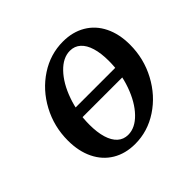

<svg xmlns="http://www.w3.org/2000/svg" viewBox="-146 -746 922 922"><g transform="rotate(-45 315.0 -285.0)"><path d="M68.1 -229.1Q68.1 -323.9 111.6 -405Q155 -486.1 228.4 -534.2Q301.7 -582.3 387.6 -582.3Q453.3 -582.3 502.6 -553.2Q551.9 -524.1 578.4 -470.2Q605 -416.3 605 -344Q605 -249.2 561.3 -167.4Q517.7 -85.7 444.3 -37.2Q370.9 11.3 285.5 11.3Q219.4 11.3 170.3 -18.2Q121.2 -47.6 94.7 -102Q68.1 -156.3 68.1 -229.1ZM478 -361.2Q478 -413 466.7 -450.2Q455.5 -487.5 433.5 -507.4Q411.6 -527.4 380 -527.4Q332.7 -527.4 290 -483Q247.4 -438.6 221.3 -364.9Q195.1 -291.3 195.1 -209.4Q195.1 -157.7 206.4 -120.4Q217.7 -83.1 239.6 -63.3Q261.5 -43.5 293.1 -43.5Q340.5 -43.5 383.1 -87.8Q425.7 -132 451.9 -205.5Q478 -278.9 478 -361.2ZM136.6 -315.3H543.9L535.8 -258.9H128.6Z"/></g></svg>

Font: Playfair Micro SmCond SmLight
Style: Italic
Weight: 360
Width: 4
Italic angle: -15.6°
Designer: Claus Eggers Sørensen
Foundry: Claus Eggers Sørensen
Version: Version 2.203;Glyphs 3.3 (3326)